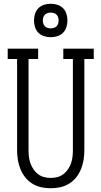

<svg xmlns="http://www.w3.org/2000/svg" viewBox="-20 -994 540 1022"><path d="M250 8Q224 8 199 2.5Q174 -3 152 -16.5Q130 -30 114 -50.5Q98 -71 88.5 -94.5Q79 -118 75 -143.5Q71 -169 71 -195V-680H21V-735H183V-680H132V-195Q132 -177 134 -159.5Q136 -142 142 -125Q148 -108 158 -93Q168 -78 182.5 -67Q197 -56 214.5 -51.5Q232 -47 250 -47Q268 -47 285.5 -51.5Q303 -56 317.5 -67Q332 -78 342 -93Q352 -108 358 -125Q364 -142 366 -159.5Q368 -177 368 -195V-680H317V-735H479V-680H429V-195Q429 -169 425 -143.5Q421 -118 411.5 -94.5Q402 -71 386 -50.5Q370 -30 348 -16.5Q326 -3 301 2.5Q276 8 250 8ZM250 -796Q232 -796 214.5 -801.5Q197 -807 184.5 -819.5Q172 -832 166.5 -849.5Q161 -867 161 -885Q161 -903 166.5 -920.5Q172 -938 184.5 -950.5Q197 -963 214.5 -968.5Q232 -974 250 -974Q268 -974 285.5 -968.5Q303 -963 315.5 -950.5Q328 -938 333.5 -920.5Q339 -903 339 -885Q339 -867 333.5 -849.5Q328 -832 315.5 -819.5Q303 -807 285.5 -801.5Q268 -796 250 -796ZM250 -843Q258 -843 266.5 -845.5Q275 -848 281 -854Q287 -860 289.5 -868.5Q292 -877 292 -885Q292 -893 289.5 -901.5Q287 -910 281 -916Q275 -922 266.5 -924.5Q258 -927 250 -927Q242 -927 233.5 -924.5Q225 -922 219 -916Q213 -910 210.5 -901.5Q208 -893 208 -885Q208 -877 210.5 -868.5Q213 -860 219 -854Q225 -848 233.5 -845.5Q242 -843 250 -843Z"/></svg>

Font: Iosevka Slab Light
Style: Regular
Weight: 300
Monospace: yes
Designer: Belleve Invis
Foundry: Belleve Invis
Version: Version 11.1.0; ttfautohint (v1.8.3)